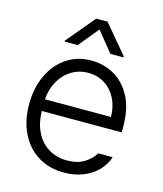

<svg xmlns="http://www.w3.org/2000/svg" viewBox="-112 -819 773 913"><g transform="rotate(15 274.5 -362.5)"><path d="M44.9 -261.7Q44.9 -341.3 74.5 -404.3Q104 -467.3 157.2 -502.7Q210.4 -538.1 278.3 -538.1Q338.4 -538.1 390.1 -509.3Q441.9 -480.5 473.4 -421.4Q504.9 -362.3 504.9 -276.4V-245.1H111.3Q112.8 -185.5 134.8 -141.4Q156.7 -97.2 196.3 -73Q235.8 -48.8 288.1 -48.8Q338.4 -48.8 372.3 -69.8Q406.2 -90.8 422.9 -120.1H494.1Q482.4 -83 453.9 -53.2Q425.3 -23.4 382.8 -6.3Q340.3 10.7 288.1 10.7Q214.4 10.7 159.4 -23.7Q104.5 -58.1 74.7 -119.9Q44.9 -181.6 44.9 -261.7ZM436.5 -302.7Q436.5 -352.1 416.5 -392.1Q396.5 -432.1 360.6 -454.8Q324.7 -477.5 279.3 -477.5Q232.4 -477.5 195.3 -454.1Q158.2 -430.7 136.5 -390.6Q114.7 -350.6 111.8 -302.7ZM276.4 -690.4 195.3 -591.8H130.9V-596.7L248 -736.3H303.7L420.9 -596.7V-591.8H356.4Z"/></g></svg>

Font: Pretendard JP Light
Style: Regular
Weight: 300
Designer: Base glyphs from Inter by Rasmus Andersson; Hangeul glyphs from Noto Sans CJK(Source Han Sans) by Jang Soo-young and Kan
Foundry: Kil Hyung-jin
Version: Version 1.309